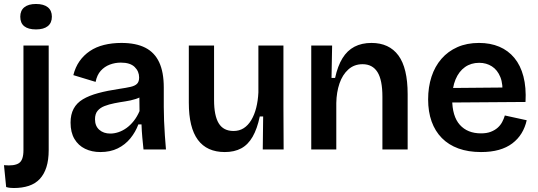

<svg xmlns="http://www.w3.org/2000/svg" viewBox="-43 -752 2707 966"><path d="M26 194Q17 194 7.5 193Q-2 192 -12 189L-23 79Q29 84 52 69Q75 54 75 4V-523H202V3Q202 53 190.5 89Q179 125 157 148.5Q135 172 102 183Q69 194 26 194ZM138 -604Q99 -604 79 -620Q59 -636 59 -668Q59 -699 79.5 -715.5Q100 -732 138 -732Q177 -732 197.5 -715.5Q218 -699 218 -668Q218 -637 197.5 -620.5Q177 -604 138 -604Z M462 13Q419 13 385 -3.5Q351 -20 331.5 -53Q312 -86 312 -135Q312 -176 327.5 -205Q343 -234 374 -252.5Q405 -271 451 -283.5Q497 -296 558 -305Q592 -310 614 -315Q636 -320 646.5 -330.5Q657 -341 657 -362Q657 -393 634.5 -415Q612 -437 565 -437Q536 -437 509.5 -427Q483 -417 464 -396Q445 -375 438 -340L326 -374Q336 -414 357 -444Q378 -474 409 -495Q440 -516 480.5 -526Q521 -536 568 -536Q641 -536 688 -512Q735 -488 758 -438.5Q781 -389 781 -312V-214Q781 -180 782.5 -143.5Q784 -107 786.5 -70.5Q789 -34 792 0H679Q676 -28 673 -60.5Q670 -93 669 -126H653Q639 -88 613 -56Q587 -24 549.5 -5.5Q512 13 462 13ZM512 -80Q532 -80 553 -87Q574 -94 593.5 -108Q613 -122 630 -143.5Q647 -165 659 -193L658 -280L682 -276Q665 -262 640 -254Q615 -246 587.5 -242Q560 -238 532.5 -232.5Q505 -227 483 -218.5Q461 -210 448 -194.5Q435 -179 435 -152Q435 -118 456.5 -99Q478 -80 512 -80Z M1088 13Q998 13 952.5 -48.5Q907 -110 907 -235V-523H1034V-249Q1034 -170 1057.5 -131.5Q1081 -93 1132 -93Q1161 -93 1183 -107Q1205 -121 1221 -147.5Q1237 -174 1246 -209.5Q1255 -245 1257 -287V-523H1383V-216L1384 0H1279L1281 -166H1264Q1251 -104 1228 -64Q1205 -24 1170.5 -5.5Q1136 13 1088 13Z M1523 0V-317V-523H1628L1625 -360H1643Q1656 -420 1680 -459Q1704 -498 1740.5 -517Q1777 -536 1826 -536Q1915 -536 1961.5 -473Q2008 -410 2008 -278V0H1881V-265Q1881 -350 1856 -389.5Q1831 -429 1781 -429Q1739 -429 1709.5 -402.5Q1680 -376 1665 -332Q1650 -288 1649 -234V0Z M2377 13Q2313 13 2263.5 -5Q2214 -23 2180 -57.5Q2146 -92 2128.5 -141Q2111 -190 2111 -252Q2111 -314 2128 -366Q2145 -418 2178 -456Q2211 -494 2258.5 -515Q2306 -536 2367 -536Q2424 -536 2469 -517Q2514 -498 2545 -460.5Q2576 -423 2590.5 -367.5Q2605 -312 2601 -239L2192 -236V-309L2527 -312L2484 -272Q2489 -328 2474.5 -364Q2460 -400 2432 -418Q2404 -436 2368 -436Q2327 -436 2296.5 -414.5Q2266 -393 2249 -352.5Q2232 -312 2232 -254Q2232 -167 2270.5 -124Q2309 -81 2377 -81Q2406 -81 2426.5 -89Q2447 -97 2461 -109.5Q2475 -122 2483.5 -138Q2492 -154 2497 -171L2607 -147Q2599 -111 2581 -81.5Q2563 -52 2534.5 -30.5Q2506 -9 2467 2Q2428 13 2377 13Z"/></svg>

Font: Bricolage Grotesque 17pt SemiBold
Style: Regular
Weight: 600
Version: Version 1.001;gftools[0.9.33.dev8+g029e19f]